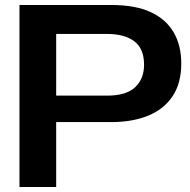

<svg xmlns="http://www.w3.org/2000/svg" viewBox="-20 -749 762 769"><path d="M58 0V-729H426Q522 -729 583.5 -700.5Q645 -672 675.5 -619.5Q706 -567 706 -495Q706 -416 671.5 -364Q637 -312 574 -286Q511 -260 425 -260H192V-366H410Q485 -366 521 -399.5Q557 -433 557 -490Q557 -554 518 -583.5Q479 -613 410 -613H171L205 -647V0Z"/></svg>

Font: Mona Sans Expanded SemiBold
Style: Regular
Weight: 600
Width: 7
Designer: Deni Anggara
Foundry: GitHub
Version: Version 2.000